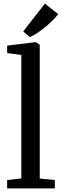

<svg xmlns="http://www.w3.org/2000/svg" viewBox="-20 -1055 346 1075"><path d="M99.5 -56V-747.5L20 -758V-799.5L178.5 -819H181.5L202.5 -804V-55.5L287 -47V0H20V-47ZM147 -847.5 110 -879 231.5 -1035 306 -976Q292.5 -958.5 273.2 -939.2Q254 -920 231.8 -902Q209.5 -884 188 -869.8Q166.5 -855.5 148 -847.5Z"/></svg>

Font: Merriweather 28pt
Style: Regular
Weight: 400
Version: Version 2.100